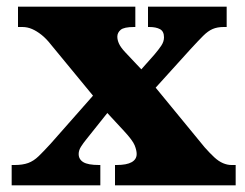

<svg xmlns="http://www.w3.org/2000/svg" viewBox="-20 -556 736 576"><path d="M15 0V-61H24Q48 -61 64.5 -67Q81 -73 96 -87.5Q111 -102 132 -125L259 -269L133 -422Q119 -440 104.5 -451.5Q90 -463 76 -469Q62 -475 47 -475H34V-536H386V-475H382Q352 -475 342 -466.5Q332 -458 332 -446Q332 -436 337 -425Q342 -414 355 -400L404 -348L443 -392Q455 -406 463.5 -418.5Q472 -431 472 -444Q472 -462 460 -468.5Q448 -475 428 -475H424V-536H660V-475H651Q632 -475 618 -469Q604 -463 589.5 -448.5Q575 -434 552 -409L447 -293L594 -114Q610 -96 623 -84Q636 -72 649 -66.5Q662 -61 674 -61H687V0H325V-61H330Q360 -61 375 -69.5Q390 -78 390 -94Q390 -105 384 -120Q378 -135 352 -163L302 -217L239 -138Q230 -127 223 -116Q216 -105 216 -94Q216 -78 230 -69.5Q244 -61 277 -61H281V0Z"/></svg>

Font: Noto Serif Bengali Black
Style: Regular
Weight: 900
Version: Version 2.003